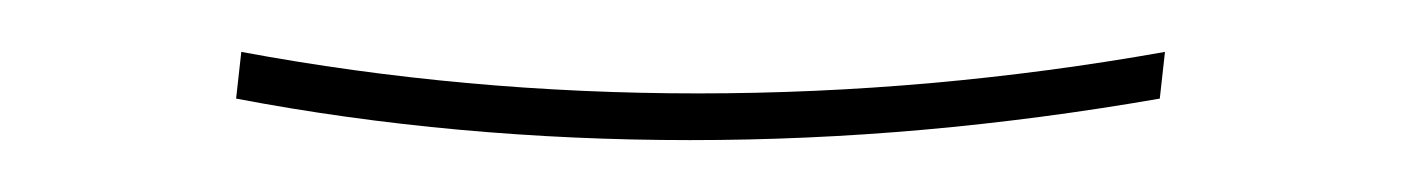

<svg xmlns="http://www.w3.org/2000/svg" viewBox="-20 -369 540 74"><path d="M246 -315Q201 -315 157 -319Q113 -323 71 -331L73 -349Q116 -341 160 -337Q204 -333 249 -333Q294 -333 339 -337Q384 -341 429 -349L427 -331Q381 -323 336 -319Q291 -315 246 -315Z"/></svg>

Font: Iosevka Term Curly Thin
Style: Italic
Weight: 100
Italic angle: -9°
Designer: Belleve Invis
Foundry: Belleve Invis
Version: Version 32.3.0